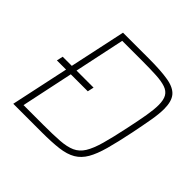

<svg xmlns="http://www.w3.org/2000/svg" viewBox="-170 -861 1033 1033"><g transform="rotate(45 346.5 -344.0)"><path d="M62 -331 70 -367H305L297 -331ZM61 0 208 -688H404Q497 -688 552 -678.5Q607 -669 631 -640.5Q655 -612 655 -554Q655 -517 646 -465Q637 -413 623 -344Q604 -252 587 -190.5Q570 -129 548 -91Q526 -53 492 -33Q458 -13 406 -6.5Q354 0 276 0ZM105 -34H254Q330 -34 380 -37.5Q430 -41 462 -55.5Q494 -70 514.5 -103Q535 -136 551.5 -194.5Q568 -253 587 -344Q602 -414 610.5 -464Q619 -514 619 -548Q619 -587 606.5 -608.5Q594 -630 566.5 -639.5Q539 -649 494.5 -651.5Q450 -654 385 -654H236Z"/></g></svg>

Font: Saira Thin Thin
Style: Italic
Weight: 250
Italic angle: -12°
Version: Version 1.101